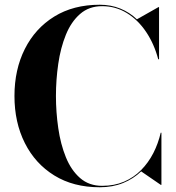

<svg xmlns="http://www.w3.org/2000/svg" viewBox="-20 -780 742 810"><path d="M401 10Q289.5 10 209 -39.8Q128.5 -89.5 84.8 -176.5Q41 -263.5 41 -375Q41 -486.5 84.8 -573.5Q128.5 -660.5 209 -710.2Q289.5 -760 401 -760Q447.5 -760 487.2 -744Q527 -728 557.5 -698.5L648.5 -750H651V-530H647.5Q630.5 -594.5 596.5 -645.2Q562.5 -696 515 -725Q467.5 -754 411 -754Q355.5 -754 317.8 -721Q280 -688 257.8 -633Q235.5 -578 225.8 -510.8Q216 -443.5 216 -375Q216 -307 225.8 -239.5Q235.5 -172 257.8 -117Q280 -62 317.8 -29Q355.5 4 411 4Q462 4 503 -13.5Q544 -31 575 -62.2Q606 -93.5 626.8 -134Q647.5 -174.5 658 -220H661V0H658.5L575.5 -57Q543.5 -26 499.5 -8Q455.5 10 401 10Z"/></svg>

Font: Bodoni Moda 72pt
Style: Bold
Weight: 700
Designer: Owen Earl
Foundry: indestructible type
Version: Version 2.004